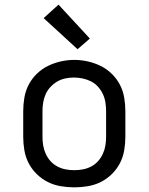

<svg xmlns="http://www.w3.org/2000/svg" viewBox="-20 -799 640 827"><path d="M300 8Q271 8 241.5 3Q212 -2 186 -15Q160 -28 138.5 -49Q117 -70 103.5 -96Q90 -122 85 -151.5Q80 -181 80 -210V-320Q80 -349 85 -378.5Q90 -408 103.5 -434Q117 -460 138.5 -481Q160 -502 186.5 -515Q213 -528 242 -534.5Q271 -541 300 -541Q329 -541 358 -534.5Q387 -528 413.5 -515Q440 -502 461.5 -481Q483 -460 496.5 -434Q510 -408 515 -378.5Q520 -349 520 -320V-210Q520 -181 515 -151.5Q510 -122 496.5 -96Q483 -70 461.5 -49Q440 -28 414 -15Q388 -2 358.5 3Q329 8 300 8ZM300 -66Q319 -66 337.5 -69.5Q356 -73 373 -82Q390 -91 402.5 -105Q415 -119 423 -136.5Q431 -154 434 -172.5Q437 -191 437 -210V-320Q437 -339 434 -358Q431 -377 423 -394Q415 -411 402 -425.5Q389 -440 372 -448.5Q355 -457 336 -461Q317 -465 298 -465Q279 -465 260.5 -461Q242 -457 226 -447.5Q210 -438 197 -424Q184 -410 176.5 -393Q169 -376 166 -357.5Q163 -339 163 -320V-210Q163 -191 166 -172.5Q169 -154 177 -136.5Q185 -119 197.5 -105Q210 -91 227 -82Q244 -73 262.5 -69.5Q281 -66 300 -66ZM314 -587 168 -721 232 -779 367 -633Z"/></svg>

Font: Iosevka Mono
Style: Regular
Weight: 400
Designer: Belleve Invis
Foundry: Belleve Invis
Version: Version 11.1.1